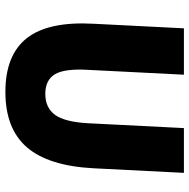

<svg xmlns="http://www.w3.org/2000/svg" viewBox="-15 -675 702 712"><g transform="rotate(90 336.0 -319.0)"><path d="M85 -650H257L239 -294Q234 -207 255.5 -171.5Q277 -136 328 -136Q379 -136 405.5 -171.5Q432 -207 437 -294L455 -650H621L604 -314Q595 -147 526 -67.5Q457 12 321 12Q184 12 121.5 -67.5Q59 -147 68 -314Z"/></g></svg>

Font: Kilde Sans Black
Style: Regular
Weight: 900
Italic angle: -3°
Designer: Paul D. Hunt
Foundry: Adobe Systems Incorporated
Version: Version 1.050;PS Version 1.000;hotconv 1.0.70;makeotf.lib2.5